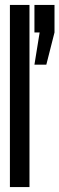

<svg xmlns="http://www.w3.org/2000/svg" viewBox="-20 -755 240 775"><path d="M20 0V-735H99V0ZM119 -494 140 -624H119V-735H200V-624L167 -494Z"/></svg>

Font: League Gothic Condensed
Style: Regular
Weight: 400
Width: 3
Designer: The League of Moveable Type
Version: Version 2.001